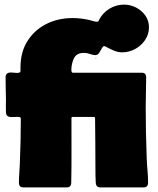

<svg xmlns="http://www.w3.org/2000/svg" viewBox="-20 -817 690 837"><path d="M82 0Q62.5 0 62.5 -20.5Q62.5 -41 64.2 -61.5Q65.9 -82 66.4 -102.5Q68.4 -151.9 69.6 -201.2Q70.8 -250.5 70.8 -299.3Q70.8 -300.3 70.3 -301.5Q69.8 -302.7 69.8 -303.2Q67.4 -306.6 63.5 -307.1Q59.6 -307.6 55.7 -307.6Q49.3 -307.6 43.2 -307.1Q37.1 -306.6 30.8 -306.6Q19.5 -306.6 13.2 -310.8Q6.8 -314.9 5.9 -327.1Q5.4 -341.8 5.6 -356.7Q5.9 -371.6 5.9 -386.2Q5.4 -409.7 4.9 -433.1Q4.4 -456.5 4.4 -480Q4.4 -501 27.8 -501Q34.7 -501 41.5 -500Q48.3 -499 54.7 -499Q59.6 -499 64.5 -500.7Q69.3 -502.4 69.3 -508.3V-522.9Q69.3 -589.8 99.6 -637.9Q129.9 -686 181.4 -712.2Q232.9 -738.3 297.4 -738.3Q315.4 -738.3 333.3 -736.1Q351.1 -733.9 368.7 -730Q375.5 -728.5 385.5 -725.3Q395.5 -722.2 401.9 -722.2Q406.2 -722.2 408.2 -723.6Q409.2 -724.6 409.9 -726.1Q410.6 -727.5 411.1 -729Q426.8 -760.3 456.5 -778.6Q486.3 -796.9 521 -796.9Q548.3 -796.9 573 -784.2Q597.7 -771.5 613.5 -749.3Q629.4 -727.1 629.4 -698.2Q629.4 -667.5 612.5 -642.6Q595.7 -617.7 569.1 -603.3Q542.5 -588.9 512.2 -588.9Q495.1 -588.9 478.3 -595.7Q461.4 -602.5 449.2 -609.4Q437 -616.2 434.6 -616.2Q429.2 -616.2 424.1 -606.4Q418.9 -596.7 412.4 -586.7Q405.8 -576.7 395 -576.7Q385.7 -576.7 372.8 -581.5Q359.9 -586.4 345.7 -586.4Q313.5 -586.4 302.2 -562.5Q291 -538.6 291 -511.2Q291 -508.3 292.2 -504.2Q293.5 -500 297.4 -500H597.7Q617.2 -500 617.2 -480Q617.2 -447.3 616.2 -414.6Q615.2 -381.8 615.2 -348.6Q615.2 -237.8 619.6 -127Q620.6 -100.1 623 -73.7Q625.5 -47.4 625.5 -20.5Q625.5 0 606 0H417.5Q398.9 0 397.5 -20Q396.5 -36.6 396.2 -53.2Q396 -69.8 396 -86.4Q396 -139.6 395.5 -192.6Q395 -245.6 394.5 -298.8Q394.5 -300.8 394 -304Q393.6 -307.1 391.1 -307.1H295.9Q291.5 -307.1 291.5 -301.3Q291.5 -231 291.7 -160.6Q292 -90.3 290.5 -20Q290 0 270.5 0ZM398.9 -566.4Q398.9 -565.9 399.2 -565.4Q399.4 -564.9 399.4 -564.5Q399.4 -562 396 -562Z"/></svg>

Font: Belanosima
Style: Bold
Weight: 700
Designer: The DocRepair Project, Santiago Orozco
Foundry: Google
Version: Version 2.000